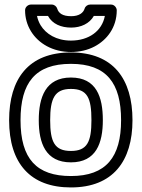

<svg xmlns="http://www.w3.org/2000/svg" viewBox="-20 -782 621 842"><path d="M291 -502C447.2 -502 511 -417.6 511 -255C511 -94.2 446.4 -10 291 -10C140.6 -10 70 -85 70 -255C70 -418.1 133.8 -502 291 -502ZM291 -552C104.4 -552 20 -435.8 20 -255C20 -65 113.4 40 291 40C475.7 40 561 -76.2 561 -255C561 -435.2 476.8 -552 291 -552ZM291 -70C401.6 -70 431 -154.6 431 -255C431 -356.3 403.1 -442 291 -442C179.7 -442 150 -354.9 150 -255C150 -154.6 180 -70 291 -70ZM291 -120C219.2 -120 200 -159.7 200 -255C200 -350.4 219.7 -392 291 -392C363.1 -392 381 -352.4 381 -255C381 -159.3 362.1 -120 291 -120ZM292 -661C334.9 -661 372.6 -678.7 391.4 -712H439.8C427.3 -645.7 369.4 -604 291 -604C227 -604 181.4 -633.3 158.3 -671C150.4 -684 144.9 -698.9 142.3 -712H190.5C210 -676.5 248.2 -661 292 -661ZM292 -711C253.6 -711 236.9 -724.5 230.9 -744.3C227.9 -754.1 218.1 -762 207 -762H115C104.3 -762 90 -752.1 90 -737C90 -704 98.7 -672.8 115.7 -645C148.3 -591.6 211.1 -554 291 -554C329.1 -554 364.2 -562 395.2 -578.4C448.2 -606.5 492 -660.8 492 -737C492 -747.7 482.1 -762 467 -762H375C364.7 -762 354.3 -754.9 351.1 -744.3C345.5 -725.8 327.1 -711 292 -711Z"/></svg>

Font: Fog Sans
Style: Outline
Weight: 700
Foundry: Intel Corporation
Version: Version 1.00